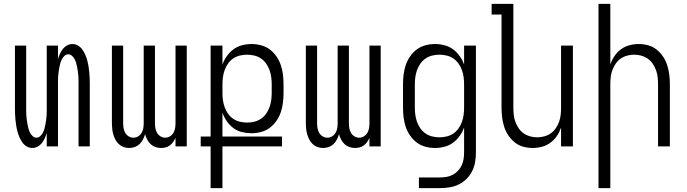

<svg xmlns="http://www.w3.org/2000/svg" viewBox="-20 -755 3540 990"><path d="M147 8Q131 8 117.5 0Q104 -8 95 -21Q86 -34 80 -48Q74 -62 70 -77Q66 -92 63.5 -107.5Q61 -123 59.5 -138.5Q58 -154 57.5 -169.5Q57 -185 57 -200V-520H115V-200Q115 -189 115 -178Q115 -167 116 -156Q117 -145 118.5 -134Q120 -123 122 -112.5Q124 -102 127 -91Q130 -80 135 -70.5Q140 -61 148.5 -53Q157 -45 168 -45Q179 -45 187.5 -53Q196 -61 201 -70.5Q206 -80 209 -91Q212 -102 214 -112.5Q216 -123 217.5 -134Q219 -145 220 -156Q221 -167 221 -178Q221 -189 221 -200V-520H279V-451Q283 -464 289 -477.5Q295 -491 304 -502.5Q313 -514 326 -521Q339 -528 353 -528Q369 -528 382.5 -520Q396 -512 405 -499Q414 -486 420 -472Q426 -458 430 -443Q434 -428 436.5 -412.5Q439 -397 440.5 -381.5Q442 -366 442.5 -350.5Q443 -335 443 -320V0H385V-320Q385 -331 385 -342Q385 -353 384 -364Q383 -375 381.5 -386Q380 -397 378 -407.5Q376 -418 373 -429Q370 -440 365 -449.5Q360 -459 351.5 -467Q343 -475 332 -475Q321 -475 312.5 -467Q304 -459 299 -449.5Q294 -440 291 -429Q288 -418 286 -407.5Q284 -397 282.5 -386Q281 -375 280 -364Q279 -353 279 -342Q279 -331 279 -320V0H221V-69Q217 -56 211 -42.5Q205 -29 196 -17.5Q187 -6 174 1Q161 8 147 8Z M646 8Q631 8 617 3Q603 -2 592.5 -12Q582 -22 575 -35Q568 -48 564 -62.5Q560 -77 558.5 -91.5Q557 -106 557 -121V-520H615V-121Q615 -108 617 -95Q619 -82 625.5 -70.5Q632 -59 643.5 -52Q655 -45 668 -45Q681 -45 692.5 -52Q704 -59 710.5 -70.5Q717 -82 719 -95Q721 -108 721 -121V-520H779V-121Q779 -108 781 -95Q783 -82 789.5 -70.5Q796 -59 807.5 -52Q819 -45 832 -45Q845 -45 856.5 -52Q868 -59 874.5 -70.5Q881 -82 883 -95Q885 -108 885 -121V-520H943V0H885V-44Q880 -33 873 -23Q866 -13 856 -5.5Q846 2 834 5Q822 8 810 8Q795 8 781 3Q767 -2 756.5 -12Q746 -22 739 -35.5Q732 -49 728 -63Q724 -49 717 -35.5Q710 -22 699.5 -12Q689 -2 675 3Q661 8 646 8Z M1066 215V0H1015V-51H1066V-520H1127V-422Q1135 -445 1149.5 -465.5Q1164 -486 1183.5 -500.5Q1203 -515 1227.5 -521.5Q1252 -528 1277 -528Q1302 -528 1326.5 -521.5Q1351 -515 1371 -500Q1391 -485 1405.5 -464Q1420 -443 1428 -419Q1436 -395 1439 -370Q1442 -345 1442 -320V-276Q1442 -251 1439 -226Q1436 -201 1428 -177Q1420 -153 1405.5 -132Q1391 -111 1371 -96Q1351 -81 1326.5 -74.5Q1302 -68 1277 -68Q1252 -68 1227.5 -74Q1203 -80 1183.5 -94.5Q1164 -109 1149.5 -130Q1135 -151 1127 -174V-51H1434V0H1127V215ZM1254 -123Q1273 -123 1291.5 -127.5Q1310 -132 1325.5 -142.5Q1341 -153 1352 -168.5Q1363 -184 1369.5 -202Q1376 -220 1378.5 -238.5Q1381 -257 1381 -276V-320Q1381 -339 1378.5 -357.5Q1376 -376 1369.5 -394Q1363 -412 1352 -427.5Q1341 -443 1325.5 -453.5Q1310 -464 1291.5 -468.5Q1273 -473 1254 -473Q1235 -473 1216.5 -468.5Q1198 -464 1182.5 -453.5Q1167 -443 1156 -427.5Q1145 -412 1138.5 -394Q1132 -376 1129.5 -357.5Q1127 -339 1127 -320V-276Q1127 -257 1129.5 -238.5Q1132 -220 1138.5 -202Q1145 -184 1156 -168.5Q1167 -153 1182.5 -142.5Q1198 -132 1216.5 -127.5Q1235 -123 1254 -123Z M1646 8Q1631 8 1617 3Q1603 -2 1592.5 -12Q1582 -22 1575 -35Q1568 -48 1564 -62.5Q1560 -77 1558.5 -91.5Q1557 -106 1557 -121V-520H1615V-121Q1615 -108 1617 -95Q1619 -82 1625.5 -70.5Q1632 -59 1643.5 -52Q1655 -45 1668 -45Q1681 -45 1692.5 -52Q1704 -59 1710.5 -70.5Q1717 -82 1719 -95Q1721 -108 1721 -121V-520H1779V-121Q1779 -108 1781 -95Q1783 -82 1789.5 -70.5Q1796 -59 1807.5 -52Q1819 -45 1832 -45Q1845 -45 1856.5 -52Q1868 -59 1874.5 -70.5Q1881 -82 1883 -95Q1885 -108 1885 -121V-520H1943V0H1885V-44Q1880 -33 1873 -23Q1866 -13 1856 -5.5Q1846 2 1834 5Q1822 8 1810 8Q1795 8 1781 3Q1767 -2 1756.5 -12Q1746 -22 1739 -35.5Q1732 -49 1728 -63Q1724 -49 1717 -35.5Q1710 -22 1699.5 -12Q1689 -2 1675 3Q1661 8 1646 8Z M2140 215V160H2249Q2266 160 2283 157Q2300 154 2315 146Q2330 138 2342 125Q2354 112 2361 96.5Q2368 81 2370.5 64Q2373 47 2373 30V-98Q2365 -75 2350.5 -54.5Q2336 -34 2316.5 -19.5Q2297 -5 2272.5 1.5Q2248 8 2223 8Q2198 8 2173.5 1.5Q2149 -5 2129 -20Q2109 -35 2094.5 -56Q2080 -77 2072 -101Q2064 -125 2061 -150Q2058 -175 2058 -200V-320Q2058 -345 2061 -370Q2064 -395 2072 -419Q2080 -443 2094.5 -464Q2109 -485 2129 -500Q2149 -515 2173.5 -521.5Q2198 -528 2223 -528Q2248 -528 2272.5 -521.5Q2297 -515 2316.5 -500.5Q2336 -486 2350.5 -465.5Q2365 -445 2373 -422V-520H2434V30Q2434 55 2430 79.5Q2426 104 2415 126.5Q2404 149 2386 167Q2368 185 2345.5 196Q2323 207 2298.5 211Q2274 215 2249 215ZM2246 -47Q2265 -47 2283.5 -51.5Q2302 -56 2317.5 -66.5Q2333 -77 2344 -92.5Q2355 -108 2361.5 -126Q2368 -144 2370.5 -162.5Q2373 -181 2373 -200V-320Q2373 -339 2370.5 -357.5Q2368 -376 2361.5 -394Q2355 -412 2344 -427.5Q2333 -443 2317.5 -453.5Q2302 -464 2283.5 -468.5Q2265 -473 2246 -473Q2227 -473 2208.5 -468.5Q2190 -464 2174.5 -453.5Q2159 -443 2148 -427.5Q2137 -412 2130.5 -394Q2124 -376 2121.5 -357.5Q2119 -339 2119 -320V-200Q2119 -181 2121.5 -162.5Q2124 -144 2130.5 -126Q2137 -108 2148 -92.5Q2159 -77 2174.5 -66.5Q2190 -56 2208.5 -51.5Q2227 -47 2246 -47Z M2727 8Q2702 8 2678 1.5Q2654 -5 2634.5 -20.5Q2615 -36 2601 -57Q2587 -78 2579.5 -102Q2572 -126 2569 -150.5Q2566 -175 2566 -200V-680H2515V-735H2627V-200Q2627 -181 2629 -162.5Q2631 -144 2637.5 -126.5Q2644 -109 2654.5 -93.5Q2665 -78 2680 -67.5Q2695 -57 2713 -52Q2731 -47 2750 -47Q2769 -47 2787 -52Q2805 -57 2820 -67.5Q2835 -78 2845.5 -93.5Q2856 -109 2862.5 -126.5Q2869 -144 2871 -162.5Q2873 -181 2873 -200V-520H2934V0H2873V-97Q2865 -74 2851.5 -54Q2838 -34 2818.5 -19.5Q2799 -5 2775 1.5Q2751 8 2727 8Z M3066 215V-735H3127V-423Q3135 -446 3148.5 -466Q3162 -486 3181.5 -500.5Q3201 -515 3225 -521.5Q3249 -528 3273 -528Q3298 -528 3322 -521.5Q3346 -515 3365.5 -499.5Q3385 -484 3399 -463Q3413 -442 3420.5 -418Q3428 -394 3431 -369.5Q3434 -345 3434 -320V0H3373V-320Q3373 -339 3371 -357.5Q3369 -376 3362.5 -393.5Q3356 -411 3345.5 -426.5Q3335 -442 3320 -452.5Q3305 -463 3287 -468Q3269 -473 3250 -473Q3231 -473 3213 -468Q3195 -463 3180 -452.5Q3165 -442 3154.5 -426.5Q3144 -411 3137.5 -393.5Q3131 -376 3129 -357.5Q3127 -339 3127 -320V215Z"/></svg>

Font: Iosevka Light
Style: Regular
Weight: 300
Monospace: yes
Designer: Belleve Invis
Foundry: Belleve Invis
Version: Version 32.5.0; ttfautohint (v1.8.4)